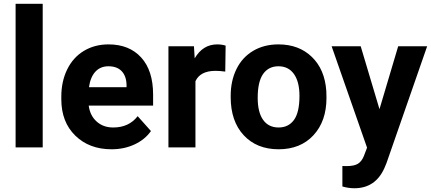

<svg xmlns="http://www.w3.org/2000/svg" viewBox="-20 -770 2253 1003"><path d="M203.1 0H61.5V-750H203.1Z M562.5 9.8Q446.3 9.8 373.3 -61.5Q300.3 -132.8 300.3 -251.5V-265.1Q300.3 -344.7 331.1 -407.5Q361.8 -470.2 418.2 -504.2Q474.6 -538.1 546.9 -538.1Q655.3 -538.1 717.5 -469.7Q779.8 -401.4 779.8 -275.9V-218.3H443.4Q450.2 -166.5 484.6 -135.3Q519 -104 571.8 -104Q653.3 -104 699.2 -163.1L768.6 -85.4Q736.8 -40.5 682.6 -15.4Q628.4 9.8 562.5 9.8ZM546.4 -423.8Q504.4 -423.8 478.3 -395.5Q452.1 -367.2 444.8 -314.5H641.1V-325.7Q640.1 -372.6 615.7 -398.2Q591.3 -423.8 546.4 -423.8Z M1156.7 -396Q1127.9 -399.9 1106 -399.9Q1025.9 -399.9 1001 -345.7V0H859.9V-528.3H993.2L997.1 -465.3Q1039.6 -538.1 1114.7 -538.1Q1138.2 -538.1 1158.7 -531.7Z M1185.1 -269Q1185.1 -347.7 1215.3 -409.2Q1245.6 -470.7 1302.5 -504.4Q1359.4 -538.1 1434.6 -538.1Q1541.5 -538.1 1609.1 -472.7Q1676.8 -407.2 1684.6 -294.9L1685.5 -258.8Q1685.5 -137.2 1617.7 -63.7Q1549.8 9.8 1435.5 9.8Q1321.3 9.8 1253.2 -63.5Q1185.1 -136.7 1185.1 -262.7ZM1326.2 -258.8Q1326.2 -183.6 1354.5 -143.8Q1382.8 -104 1435.5 -104Q1486.8 -104 1515.6 -143.3Q1544.4 -182.6 1544.4 -269Q1544.4 -342.8 1515.6 -383.3Q1486.8 -423.8 1434.6 -423.8Q1382.8 -423.8 1354.5 -383.5Q1326.2 -343.3 1326.2 -258.8Z M1962.4 -199.7 2060.1 -528.3H2211.4L1999 82L1987.3 109.9Q1939.9 213.4 1831.1 213.4Q1800.3 213.4 1768.6 204.1V97.2L1790 97.7Q1830.1 97.7 1849.9 85.4Q1869.6 73.2 1880.9 44.9L1897.5 1.5L1712.4 -528.3H1864.3Z"/></svg>

Font: Shabnam FD
Style: Bold
Weight: 700
Foundry: DejaVu fonts team - Redesigned by Saber Rastikerdar - Based on Vazir font
Version: Version 5.00;October 20, 2019;FontCreator 12.0.0.2547 64-bit